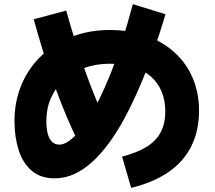

<svg xmlns="http://www.w3.org/2000/svg" viewBox="-20 -836 1040 928"><path d="M614 72 570 -79Q643 -98 689.5 -127Q736 -156 757.5 -198.5Q779 -241 779 -297Q779 -350 761.5 -392.5Q744 -435 710.5 -465Q677 -495 626.5 -511.5Q576 -528 510 -528Q443 -528 386.5 -507Q330 -486 289 -449Q248 -412 226 -361.5Q204 -311 204 -252Q204 -216 210.5 -190.5Q217 -165 231 -151Q245 -137 268 -137Q285 -137 306.5 -150Q328 -163 352.5 -189.5Q377 -216 403.5 -256.5Q430 -297 457.5 -352Q485 -407 513 -476.5Q541 -546 568 -630.5Q595 -715 622 -816L780 -767Q752 -673 720.5 -584.5Q689 -496 655 -417Q621 -338 584.5 -269.5Q548 -201 508.5 -147Q469 -93 427 -54.5Q385 -16 339.5 5Q294 26 245 26Q176 26 133 -11Q90 -48 70 -111Q50 -174 50 -252Q50 -345 83.5 -425.5Q117 -506 178.5 -565Q240 -624 325 -657.5Q410 -691 510 -691Q610 -691 689.5 -662Q769 -633 825.5 -581Q882 -529 912 -457.5Q942 -386 942 -301Q942 -204 904.5 -129Q867 -54 794 -4Q721 46 614 72ZM356 -154Q296 -277 243 -424Q190 -571 143 -743L300 -785Q346 -620 396 -481Q446 -342 503 -224Z"/></svg>

Font: Murecho Thin ExtraBold
Style: Regular
Weight: 800
Version: Version 1.010